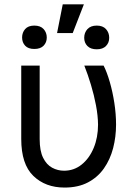

<svg xmlns="http://www.w3.org/2000/svg" viewBox="-20 -844 625 874"><path d="M76.7 -545.4H160.6V-210.4Q160.6 -157.2 176.3 -125.7Q191.9 -94.2 217.3 -80.6Q242.7 -66.9 271.5 -66.9Q316.9 -66.9 351.8 -95Q386.7 -123 406.5 -170.7Q426.3 -218.3 426.3 -276.9Q425.8 -317.4 417 -364.3Q408.2 -411.1 394 -458Q379.9 -504.9 363.8 -545.4H451.7Q466.8 -515.6 479.7 -470.9Q492.7 -426.3 500.5 -375.5Q508.3 -324.7 508.3 -276.9Q508.3 -221.2 494.9 -169.4Q481.4 -117.7 453.1 -77.4Q424.8 -37.1 380.4 -13.7Q335.9 9.8 273.9 9.8Q186.5 9.8 131.6 -43.5Q76.7 -96.7 76.7 -211.4ZM239.7 -693.4 265.6 -824.2H361.8L311 -693.4ZM80.6 -673.3Q80.6 -695.8 94.5 -711.7Q108.4 -727.5 136.2 -727.5Q164.1 -727.5 178.5 -711.7Q192.9 -695.8 192.9 -673.3Q192.9 -650.9 178.5 -636Q164.1 -621.1 136.2 -621.1Q108.4 -621.1 94.5 -636Q80.6 -650.9 80.6 -673.3ZM363.3 -671.9Q363.3 -695.3 377.9 -711.4Q392.6 -727.5 420.4 -727.5Q448.2 -727.5 462.6 -711.4Q477.1 -695.3 477.1 -671.9Q477.1 -649.4 462.4 -634.5Q447.8 -619.6 420.4 -619.6Q392.6 -619.6 377.9 -634.5Q363.3 -649.4 363.3 -671.9Z"/></svg>

Font: Sahel VF Regular
Style: Regular
Weight: 400
Foundry: Saber Rastikerdar (saber.rastikerdar@gmail.com)
Version: Version 3.4.0